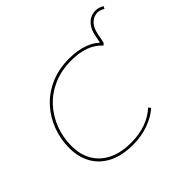

<svg xmlns="http://www.w3.org/2000/svg" viewBox="-180 -1038 1275 1275"><g transform="rotate(-45 457.5 -401.0)"><path d="M402 3Q300 3 230 -32.5Q160 -68 123.5 -132Q87 -196 87 -280Q87 -364 115.5 -440Q144 -516 198.5 -575.5Q253 -635 331 -669Q409 -703 508 -703Q587 -703 647.5 -680Q708 -657 743 -615L729 -602Q693 -643 637.5 -663.5Q582 -684 506 -684Q415 -684 341 -652Q267 -620 215 -564Q163 -508 135 -435Q107 -362 107 -280Q107 -202 140.5 -142.5Q174 -83 240 -49.5Q306 -16 404 -16Q481 -16 542.5 -38.5Q604 -61 648 -102L660 -86Q617 -46 549 -21.5Q481 3 402 3ZM723 -615 737 -687Q745 -728 763.5 -754.5Q782 -781 807 -793.5Q832 -806 860 -804.5Q888 -803 915 -787L906 -770Q873 -790 842 -785Q811 -780 788.5 -754.5Q766 -729 757 -685L743 -615Z"/></g></svg>

Font: Montserrat Thin Thin
Style: Italic
Weight: 250
Italic angle: -11.3°
Version: Version 9.000